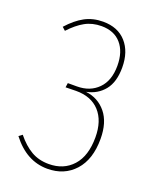

<svg xmlns="http://www.w3.org/2000/svg" viewBox="-133 -768 689 855"><g transform="rotate(20 211.5 -340.5)"><path d="M195.8 9.8Q97.2 9.8 25.9 -83L42 -95.2Q75.7 -53.7 111.6 -33Q147.5 -12.2 194.8 -12.2Q265.1 -12.2 307.6 -59.3Q350.1 -106.4 350.1 -194.8Q350.1 -272.9 310.1 -316.7Q270 -360.4 198.2 -359.9L148.9 -358.9L151.9 -379.9H194.8Q256.8 -379.9 294.9 -418.5Q333 -457 333 -527.8Q333 -593.8 300 -631.8Q267.1 -669.9 207 -669.9Q163.6 -669.9 129.2 -650.9Q94.7 -631.8 60.1 -594.2L44.9 -607.9Q82.5 -649.9 120.8 -670.4Q159.2 -690.9 207 -690.9Q276.9 -690.9 316.4 -646.7Q356 -602.5 356 -527.8Q356 -459 325 -420.4Q293.9 -381.8 241.2 -371.1Q300.3 -364.3 337.2 -319.3Q374 -274.4 374 -195.8Q374 -98.6 325 -44.4Q275.9 9.8 195.8 9.8Z"/></g></svg>

Font: Fira Sans Compressed Thin
Style: Regular
Weight: 100
Width: 1
Designer: Carrois Corporate & Edenspiekermann AG
Foundry: Carrois Corporate GbR & Edenspiekermann AG
Version: Version 4.203;PS 004.203;hotconv 1.0.88;makeotf.lib2.5.64775